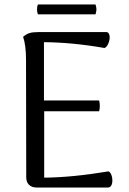

<svg xmlns="http://www.w3.org/2000/svg" viewBox="-20 -836 577 856"><path d="M481 -32Q481 -18 476 -9Q471 0 461 0H143Q122 0 109.5 -12Q97 -24 97 -45L96 -569Q96 -634 83 -672Q97 -684 111.5 -688.5Q126 -693 152 -693H454Q461 -693 465 -686.5Q469 -680 469 -670Q469 -656 462.5 -641Q456 -626 446 -622Q303 -647 176 -648V-388H422Q425 -376 425 -364Q425 -352 422 -340H177V-44Q302 -45 464 -72Q472 -68 476.5 -56.5Q481 -45 481 -32ZM406 -816Q410 -802 410 -794Q410 -788 406 -772H149Q145 -783 145 -794Q145 -807 149 -816Z"/></svg>

Font: Arima Madurai
Style: Regular
Weight: 400
Designer: Joana Correia and Natanael Gama
Foundry: NDISCOVER
Version: Version 1.020